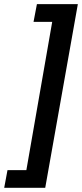

<svg xmlns="http://www.w3.org/2000/svg" viewBox="-94 -741 399 936"><path d="M-73.5 174.5 -57.5 88.5H34.5L160.5 -634.5H69.5L86 -721H285.5L126.5 174.5Z"/></svg>

Font: Anybody UltraCondensed Regular
Style: Bold Italic
Weight: 700
Width: 1
Italic angle: -10°
Designer: Tyler Finck
Foundry: Etcetera Type Company
Version: Version 1.010; ttfautohint (v1.8.3) -l 8 -r 50 -G 200 -x 14 